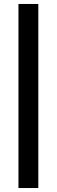

<svg xmlns="http://www.w3.org/2000/svg" viewBox="-20 -730 286 967"><path d="M73 217V-710H173V217Z"/></svg>

Font: TitilliumText
Style: Medium
Weight: 500
Designer: Accademia di Belle Arti di Urbino and others
Foundry: Accademia di Belle Arti di Urbino and others.
Version: Version 60.001